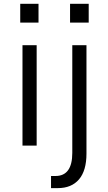

<svg xmlns="http://www.w3.org/2000/svg" viewBox="-20 -762 565 1005"><path d="M85.9 0ZM346.7 -643.6V-742.2H444.3V-643.6ZM247.1 159.2H270.5Q358.4 159.2 358.4 38.1V-525.4H432.6V42Q432.6 130.9 393.6 176.8Q354.5 222.7 282.2 222.7H247.1ZM85.9 -643.6V-742.2H181.6V-643.6ZM97.7 0V-525.4H171.9V0Z"/></svg>

Font: Batunionen A1
Style: Regular
Weight: 400
Designer: HanYang I&C Co.,Ltd.
Foundry: HanYang I&C Co.,Ltd.
Version: Version 2.50; ttfautohint (v1.6)